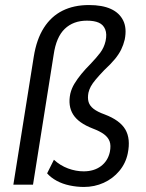

<svg xmlns="http://www.w3.org/2000/svg" viewBox="-20 -733 579 762"><path d="M313 9Q285 9 256.5 3Q228 -3 205 -15.5Q182 -28 167 -45L194 -99Q219 -76 250 -64.5Q281 -53 312 -53Q353 -53 380.5 -73.5Q408 -94 416 -130Q421 -156 415 -172Q409 -188 393 -200Q377 -212 348 -223Q291 -245 270 -279Q249 -313 259 -361Q264 -382 275.5 -401Q287 -420 303 -439.5Q319 -459 339 -479Q363 -504 378 -524Q393 -544 399 -570Q405 -598 397.5 -616.5Q390 -635 372 -643Q354 -651 325 -651Q271 -651 237 -618.5Q203 -586 193 -516L111 0H33L114 -508Q125 -577 154 -622.5Q183 -668 228 -690.5Q273 -713 333 -713Q386 -713 420 -697.5Q454 -682 469 -651.5Q484 -621 475 -576Q470 -555 461 -536.5Q452 -518 436 -498.5Q420 -479 393 -454Q373 -433 360 -417.5Q347 -402 340.5 -390Q334 -378 331 -365Q327 -344 331.5 -328.5Q336 -313 351.5 -301Q367 -289 395 -279Q456 -256 477.5 -219Q499 -182 487 -124Q479 -85 453.5 -54.5Q428 -24 391.5 -7.5Q355 9 313 9Z"/></svg>

Font: Nunito Sans 10pt Condensed
Style: Italic
Weight: 400
Width: 3
Italic angle: -9°
Designer: Vernon Adams
Foundry: Vernon Adams
Version: Version 3.101;gftools[0.9.27]